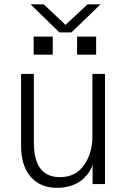

<svg xmlns="http://www.w3.org/2000/svg" viewBox="-20 -857 592 894"><path d="M78.1 -178.7V-512.7H137.7V-193.4Q137.7 -32.2 258.8 -32.2Q332 -32.2 371.1 -87.9Q410.2 -143.6 410.2 -219.7V-512.7H468.8V0H411.1V-91.8Q408.2 -77.1 397.5 -60.1Q386.7 -43 367.7 -24.4Q348.6 -5.9 316.4 5.9Q284.2 17.6 244.1 17.6Q168 17.6 123 -33.7Q78.1 -85 78.1 -178.7ZM122.1 -836.9H183.6L285.2 -741.2L387.7 -836.9H448.2L312.5 -706.1H256.8ZM136.7 -602.5V-686.5H225.6V-602.5ZM338.9 -602.5V-686.5H427.7V-602.5Z"/></svg>

Font: Gothic A1 Light
Style: Regular
Weight: 300
Version: Version 2.50